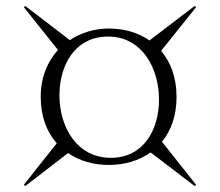

<svg xmlns="http://www.w3.org/2000/svg" viewBox="-20 -615 740 646"><path d="M346 -60C398 -60 447 -74 487 -102L635 11L640 7L525 -138C555 -175 574 -225 574 -289C574 -355 554 -406 522 -444L640 -591L635 -595L483 -479C444 -506 396 -519 346 -519C300 -519 254 -506 215 -480L65 -595L60 -591L175 -447C140 -408 117 -355 117 -289C117 -222 138 -170 171 -133L60 7L65 11L209 -100C248 -73 296 -60 346 -60ZM180 -294C180 -393 230 -492 344 -492C459 -492 515 -384 515 -280C515 -181 465 -84 353 -84C237 -84 180 -190 180 -294Z"/></svg>

Font: Sinistre
Style: Regular
Weight: 400
Designer: Jules Durand
Foundry: Collletttivo
Version: Version 69.420;Glyphs 3.2 (3217)